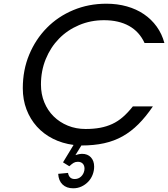

<svg xmlns="http://www.w3.org/2000/svg" viewBox="-20 -772 907 1036"><path d="M805 -198Q767 -142 727 -102Q687 -62 641.5 -36.5Q596 -11 541.5 1Q487 13 419 13L387 65Q408 58 422 58Q453 58 470.5 77Q488 96 488 127Q488 150 479.5 171.5Q471 193 455.5 209Q440 225 419.5 234.5Q399 244 375 244Q339 244 317.5 223.5Q296 203 294 166L347 161Q353 194 383 194Q403 194 417 181Q431 168 435 148Q436 144 436 138Q436 121 426.5 111Q417 101 400 101Q387 101 377.5 106.5Q368 112 354 125L320 104L377 10Q316 2 265.5 -23.5Q215 -49 179 -89Q143 -129 123 -181.5Q103 -234 103 -296Q103 -394 137.5 -477Q172 -560 232.5 -621.5Q293 -683 375.5 -717.5Q458 -752 554 -752Q613 -752 664.5 -737.5Q716 -723 756.5 -695.5Q797 -668 825.5 -628.5Q854 -589 867 -540H760Q732 -601 676.5 -632Q621 -663 541 -663Q469 -663 406.5 -636.5Q344 -610 298.5 -563.5Q253 -517 227 -453.5Q201 -390 201 -316Q201 -264 219 -220Q237 -176 269.5 -144Q302 -112 346 -94Q390 -76 442 -76Q485 -76 520 -82.5Q555 -89 585.5 -103Q616 -117 643 -140.5Q670 -164 697 -198Z"/></svg>

Font: Involve Medium Oblique
Style: Italic
Weight: 500
Italic angle: -10.5°
Designer: Stefan Peev
Foundry: Context Ltd.
Version: Version 1.001